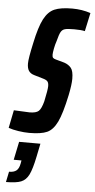

<svg xmlns="http://www.w3.org/2000/svg" viewBox="-92 -733 522 1059"><g transform="rotate(5 169.0 -203.5)"><path d="M-28 -10 -8 -109Q64 -105 79 -105Q115 -105 129.5 -118Q144 -131 155 -173Q169 -238 169 -258Q169 -275 163 -283Q157 -291 141 -296L87 -312Q66 -318 56.5 -332.5Q47 -347 47 -373Q47 -401 66 -487Q85 -578 108 -622Q131 -666 166 -681Q201 -696 264 -696Q318 -696 366 -680L344 -578Q324 -583 284 -583Q249 -583 234 -579Q219 -575 211 -561Q203 -547 194 -511Q187 -491 182.5 -467.5Q178 -444 178 -433Q178 -421 182.5 -416Q187 -411 199 -408L246 -395Q270 -387 284 -370Q298 -353 298 -310Q298 -278 286 -219Q264 -115 241.5 -68.5Q219 -22 186 -7Q153 8 87 8Q59 8 26.5 3Q-6 -2 -28 -10ZM55 180 58 163H15L36 62H154L139 135Q125 204 109.5 235.5Q94 267 66.5 278Q39 289 -17 289L-5 231Q22 231 36 219.5Q50 208 55 180Z"/></g></svg>

Font: Saira Ultra Condensed ExtraBold
Style: Italic
Weight: 800
Width: 1
Italic angle: -12°
Designer: Hector Gatti with collaboration of the Omnibus-Type team
Foundry: Omnibus-Type
Version: Version 1.001; ttfautohint (v1.8)